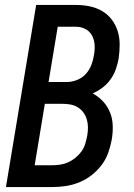

<svg xmlns="http://www.w3.org/2000/svg" viewBox="-20 -755 540 775"><path d="M4 0 126 -735H287Q315 -735 342 -729.5Q369 -724 392 -710.5Q415 -697 431 -676Q447 -655 455 -629.5Q463 -604 463 -575.5Q463 -547 459 -519Q455 -497 447.5 -475.5Q440 -454 426.5 -435Q413 -416 394 -401.5Q375 -387 354 -378Q378 -365 396 -345.5Q414 -326 424 -301.5Q434 -277 435 -248.5Q436 -220 431 -191Q426 -164 416.5 -137.5Q407 -111 389.5 -88Q372 -65 348.5 -47Q325 -29 298.5 -18.5Q272 -8 245 -4Q218 0 191 0ZM176 -424H250Q270 -424 290.5 -432Q311 -440 325.5 -455.5Q340 -471 348 -491Q356 -511 359 -531Q363 -552 362 -572.5Q361 -593 352 -610.5Q343 -628 325.5 -637.5Q308 -647 287 -647H213ZM120 -88H191Q207 -88 223.5 -90.5Q240 -93 255.5 -100Q271 -107 285 -118.5Q299 -130 309 -144Q319 -158 324 -174.5Q329 -191 332 -207Q335 -224 335 -240.5Q335 -257 330.5 -272.5Q326 -288 317 -300.5Q308 -313 294.5 -321.5Q281 -330 265 -333Q249 -336 232 -336H161Z"/></svg>

Font: Iosevka SS04 Semibold Oblique
Style: Regular
Weight: 600
Italic angle: -9°
Monospace: yes
Designer: Belleve Invis
Foundry: Belleve Invis
Version: Version 19.0.0; ttfautohint (v1.8.4)